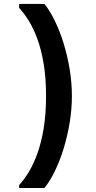

<svg xmlns="http://www.w3.org/2000/svg" viewBox="-20 -799 481 965"><path d="M76.2 146V131.3Q100.6 105 124.5 65.7Q148.4 26.4 168 -27.8Q187.5 -82 199.5 -153.8Q211.4 -225.6 211.4 -316.4Q211.4 -407.2 199.5 -478.3Q187.5 -549.3 168 -602.8Q148.4 -656.2 124.5 -694.8Q100.6 -733.4 76.2 -759.3V-779.3H203.1Q230 -746.6 255.1 -695.3Q280.3 -644 299.6 -581.5Q318.8 -519 330.1 -451.2Q341.3 -383.3 341.3 -316.4Q341.3 -250 330.1 -182.1Q318.8 -114.3 299.6 -51.8Q280.3 10.7 255.4 61.8Q230.5 112.8 203.1 146Z"/></svg>

Font: Comme
Style: Bold
Weight: 700
Version: Version 1.000;gftools[0.9.27]